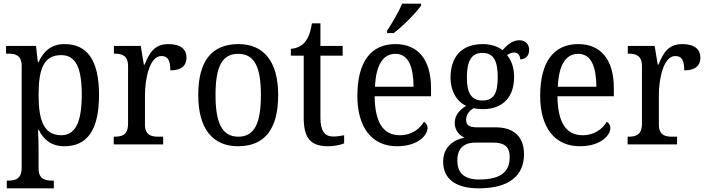

<svg xmlns="http://www.w3.org/2000/svg" viewBox="-20 -786 3846 1045"><path d="M17 239H273V197H265C225 197 190 189 190 130V34C190 2 189 -44 187 -79H191C217 -26 260 10 330 10C453 10 519 -76 519 -269C519 -461 453 -546 331 -546C259 -546 217 -507 190 -448H186L176 -536H13V-494H25C65 -494 98 -485 98 -426V125C98 188 64 197 24 197H17ZM314 -50C219 -50 190 -129 190 -270C190 -412 219 -486 313 -486C394 -486 425 -413 425 -271C425 -129 394 -50 314 -50Z M599 0H868V-42H843C803 -42 769 -50 769 -109V-270C769 -353 793 -481 858 -481C894 -481 907 -458 907 -403C970 -403 995 -431 995 -472C995 -518 963 -546 897 -546C818 -546 792 -495 767 -434H763L746 -536H600V-494H603C643 -494 677 -485 677 -426V-114C677 -51 644 -42 602 -42H599Z M1275 10C1419 10 1494 -81 1494 -269C1494 -456 1412 -546 1278 -546C1134 -546 1059 -456 1059 -269C1059 -81 1141 10 1275 10ZM1277 -42C1187 -42 1153 -120 1153 -269C1153 -418 1186 -493 1276 -493C1367 -493 1400 -418 1400 -269C1400 -120 1368 -42 1277 -42Z M1766 10C1800 10 1836 2 1853 -6V-50C1834 -46 1816 -43 1792 -43C1749 -43 1724 -73 1724 -143V-483H1845V-536H1724V-659H1678C1669 -606 1657 -577 1637 -554C1617 -532 1589 -522 1563 -520V-483H1633V-145C1633 -30 1674 10 1766 10Z M2087 -619V-606H2123C2175 -645 2249 -721 2272 -756V-766H2169C2150 -721 2115 -662 2087 -619ZM2141 10C2254 10 2307 -49 2307 -90C2307 -107 2297 -119 2287 -123C2265 -85 2221 -50 2157 -50C2068 -50 2021 -115 2019 -262H2326V-306C2326 -464 2253 -546 2132 -546C2000 -546 1925 -451 1925 -264C1925 -91 2005 10 2141 10ZM2231 -314H2021C2026 -430 2063 -493 2132 -493C2204 -493 2230 -421 2231 -314Z M2586 239C2754 239 2832 168 2832 53C2832 -29 2789 -93 2678 -93H2576C2531 -93 2517 -107 2517 -134C2517 -164 2536 -184 2557 -197C2570 -194 2594 -192 2609 -192C2723 -192 2778 -265 2778 -365C2778 -423 2762 -458 2740 -486C2752 -494 2763 -500 2779 -500C2802 -500 2811 -481 2811 -463C2845 -463 2860 -487 2860 -515C2860 -543 2842 -567 2806 -567C2764 -567 2732 -532 2715 -513C2694 -531 2654 -546 2609 -546C2490 -546 2432 -476 2432 -361C2432 -294 2464 -234 2517 -210C2477 -184 2455 -157 2455 -117C2455 -74 2482 -49 2508 -37C2447 -25 2392 15 2392 94C2392 185 2456 239 2586 239ZM2606 -239C2546 -239 2521 -279 2521 -364C2521 -454 2546 -498 2605 -498C2666 -498 2689 -456 2689 -365C2689 -278 2667 -239 2606 -239ZM2588 191C2498 191 2469 147 2469 87C2469 9 2519 -10 2569 -10H2661C2721 -10 2754 8 2754 69C2754 139 2718 191 2588 191Z M3136 10C3249 10 3302 -49 3302 -90C3302 -107 3292 -119 3282 -123C3260 -85 3216 -50 3152 -50C3063 -50 3016 -115 3014 -262H3321V-306C3321 -464 3248 -546 3127 -546C2995 -546 2920 -451 2920 -264C2920 -91 3000 10 3136 10ZM3226 -314H3016C3021 -430 3058 -493 3127 -493C3199 -493 3225 -421 3226 -314Z M3396 0H3665V-42H3640C3600 -42 3566 -50 3566 -109V-270C3566 -353 3590 -481 3655 -481C3691 -481 3704 -458 3704 -403C3767 -403 3792 -431 3792 -472C3792 -518 3760 -546 3694 -546C3615 -546 3589 -495 3564 -434H3560L3543 -536H3397V-494H3400C3440 -494 3474 -485 3474 -426V-114C3474 -51 3441 -42 3399 -42H3396Z"/></svg>

Font: Noto Serif Armenian SemiCondensed
Style: Regular
Weight: 400
Width: 4
Designer: Monotype Design Team
Foundry: Monotype Imaging Inc.
Version: Version 2.008